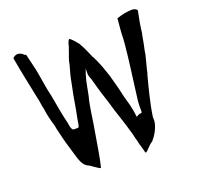

<svg xmlns="http://www.w3.org/2000/svg" viewBox="-117 -807 933 910"><g transform="rotate(-20 349.0 -352.0)"><path d="M32 -658 34 -647C44 -587 61 -510 74 -445C80 -424 81 -397 86 -383V-382C90 -349 97 -323 107 -290V-289C108 -279 111 -268 114 -256C125 -208 132 -185 145 -142C157 -102 164 -68 196 -57L216 -43C229 -35 236 -28 244 -27C257 -74 266 -143 276 -198C286 -249 292 -318 306 -368C312 -395 318 -437 327 -465L337 -495V-463C339 -453 342 -448 346 -437V-436C351 -420 360 -383 367 -362C378 -331 387 -299 398 -262C409 -226 424 -186 434 -148L440 -128C443 -113 449 -91 452 -81V-80C452 -75 455 -68 457 -61L463 -40C464 -33 466 -27 469 -22C482 -29 498 -53 515 -62C533 -82 554 -116 558 -148V-171C567 -235 587 -310 602 -367V-368L604 -371C609 -398 619 -429 626 -460L629 -479C634 -502 639 -524 643 -550V-553C644 -554 644 -555 645 -556C649 -594 656 -633 664 -670C660 -676 650 -682 640 -682C611 -682 583 -675 560 -667L554 -597L553 -567C552 -558 552 -548 551 -539C542 -447 535 -407 521 -294C518 -274 516 -256 516 -240V-212C516 -212 516 -206 510 -206C508 -206 507 -206 501 -205L487 -197C486 -203 484 -208 484 -216C484 -217 480 -241 478 -247V-248L476 -258C472 -276 465 -294 460 -317C453 -352 442 -389 432 -426L426 -443C415 -477 404 -504 389 -534H388C375 -564 366 -586 350 -614C340 -627 330 -639 320 -648H319C317 -651 315 -652 311 -653C305 -647 301 -635 298 -621L292 -604C285 -581 275 -563 272 -539C267 -518 259 -496 255 -474L246 -429C238 -396 230 -335 220 -290V-289C217 -280 218 -268 211 -245C211 -245 205 -242 200 -243H186C173 -243 170 -277 170 -277V-278C161 -312 146 -393 140 -430C131 -465 126 -503 119 -543C114 -576 101 -621 95 -651L89 -655L88 -654C83 -661 71 -669 58 -670C47 -670 37 -664 32 -658ZM58 -670ZM74 -445ZM216 -43ZM306 -368ZM432 -425V-426ZM554 -597ZM626 -460Z"/></g></svg>

Font: Vapor
Style: Lit
Weight: 300
Foundry: Cannot Into Space Fonts
Version: Version 0.179